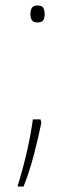

<svg xmlns="http://www.w3.org/2000/svg" viewBox="-20 -552 274 701"><path d="M116 -470Q101 -470 96 -479Q91 -488 91 -501Q91 -513 96 -522.5Q101 -532 116 -532Q134 -532 138.5 -522.5Q143 -513 143 -501Q143 -488 138.5 -479Q134 -470 116 -470ZM131 -104Q120 -49 103.5 14Q87 77 66 129H44Q66 56 79 -1.5Q92 -59 100 -116H128Z"/></svg>

Font: Noto Sans Oriya Thin
Style: Regular
Weight: 100
Designer: Amélie Bonet and Sol Matas
Foundry: Google LLC
Version: Version 2.006; ttfautohint (v1.8.4.7-5d5b)